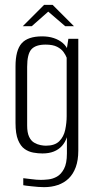

<svg xmlns="http://www.w3.org/2000/svg" viewBox="-20 -655 392 792"><path d="M162 117Q151 117 137.5 116Q124 115 111 113.5Q98 112 88.5 111Q79 110 76 109V80Q88 81 109.5 84Q131 87 149 87Q162 87 180 85Q198 83 215 73.5Q232 64 244 41.5Q256 19 256 -22V-89Q249 -68 235.5 -53Q222 -38 202 -30Q182 -22 155 -22Q137 -22 117.5 -25.5Q98 -29 81.5 -40.5Q65 -52 54.5 -77.5Q44 -103 44 -148V-381Q44 -448 69.5 -476.5Q95 -505 154 -505Q180 -505 201.5 -498Q223 -491 239 -477.5Q255 -464 263 -442L254 -443L262 -495H303V-34Q303 6 292.5 34.5Q282 63 263.5 81Q245 99 219 108Q193 117 162 117ZM169 -54Q206 -54 224.5 -72.5Q243 -91 249 -119.5Q255 -148 255 -176V-417Q251 -428 242 -440.5Q233 -453 215.5 -462Q198 -471 168 -471Q127 -471 109.5 -451.5Q92 -432 92 -379V-137Q92 -108 100 -91Q108 -74 121 -66.5Q134 -59 147 -56.5Q160 -54 169 -54ZM74 -547 162 -635H197L285 -547H249L179 -607L111 -547Z"/></svg>

Font: Alumni Sans Thin Light
Style: Regular
Weight: 300
Version: Version 1.018